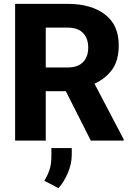

<svg xmlns="http://www.w3.org/2000/svg" viewBox="-20 -731 686 998"><path d="M452.1 0 322.3 -256.8H217.8V0H58.6V-710.9H331.5Q454.1 -710.9 525.6 -656Q597.2 -601.1 597.2 -496.1Q597.2 -416.5 563 -369.4Q528.8 -322.3 471.2 -295.9L622.6 -7.3V0ZM331.5 -587.4H217.8V-380.4H332Q385.3 -380.4 411.9 -408.2Q438.5 -436 438.5 -483.4Q438.5 -531.7 411.6 -559.6Q384.8 -587.4 331.5 -587.4ZM353 38.6V73.2Q353 120.6 332.5 168.5Q312 216.3 283.7 247.1L210.4 208.5Q226.6 182.1 236.8 153.1Q247.1 124 247.1 81.1V38.6Z"/></svg>

Font: Vazirmatn RD FD ExtraBold
Style: Regular
Weight: 800
Designer: Saber Rastikerdar
Foundry: Saber Rastikerdar
Version: Version 33.003